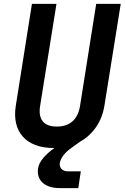

<svg xmlns="http://www.w3.org/2000/svg" viewBox="-20 -750 640 986"><path d="M286 216H382L395 130H330C299 130 284 111 287 87C291 65 308 37 346 10L392 -23C457 -59 503 -125 516 -206L600 -730H474L391 -206C380 -137 339 -100 272 -100C204 -100 175 -137 186 -206L270 -730H144L61 -206C40 -74 114 10 254 10C257 10 259 10 261 9C216 40 180 80 176 113C165 173 208 216 286 216Z"/></svg>

Font: JetBrains Mono
Style: Bold Italic
Weight: 558
Italic angle: -9°
Monospace: yes
Designer: Philipp Nurullin, Konstantin Bulenkov
Foundry: JetBrains
Version: Version 2.305